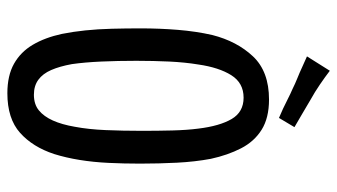

<svg xmlns="http://www.w3.org/2000/svg" viewBox="-217 -693 915 521"><g transform="rotate(90 240.5 -432.5)"><path d="M233 5Q185 5 153 -13Q121 -31 101.5 -64Q82 -97 72 -143Q66 -173 62.5 -206.5Q59 -240 58 -278.5Q57 -317 57 -357Q57 -383 58 -408Q59 -433 61 -457.5Q63 -482 66.5 -505.5Q70 -529 75 -551Q92 -618 133 -661.5Q174 -705 250 -705Q300 -705 332 -685Q364 -665 382.5 -629Q401 -593 411 -547Q419 -504 421.5 -455Q424 -406 424 -355Q424 -311 422 -269.5Q420 -228 414 -191Q408 -154 398 -122Q379 -64 340.5 -29.5Q302 5 233 5ZM237 -67Q263 -67 279.5 -80.5Q296 -94 307 -118.5Q318 -143 324 -178Q331 -215 333 -261.5Q335 -308 335 -360Q335 -403 334 -442.5Q333 -482 329 -513Q322 -571 303 -603.5Q284 -636 245 -636Q205 -636 184 -602.5Q163 -569 155 -513Q152 -495 150 -475Q148 -455 147 -434Q146 -413 145.5 -390.5Q145 -368 145 -345Q145 -295 147 -250Q149 -205 154 -170Q160 -137 170 -114Q180 -91 196.5 -79Q213 -67 237 -67ZM300 -732Q288 -737 275 -743Q262 -749 248.5 -756Q235 -763 221 -769Q207 -776 192 -782Q177 -788 162 -795Q147 -802 133 -808L172 -870Q189 -857 209.5 -843Q230 -829 250 -818Q270 -806 289 -795Q308 -784 325 -774Z"/></g></svg>

Font: Truculenta Medium
Style: Regular
Weight: 500
Version: Version 1.002